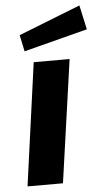

<svg xmlns="http://www.w3.org/2000/svg" viewBox="-54 -791 452 826"><g transform="rotate(-5 172.0 -378.0)"><path d="M104 -530 31 0H184L259 -530ZM54 -651 69 -580 344 -651 321 -756Z"/></g></svg>

Font: Cheyenne Sans
Style: Bold Italic
Weight: 700
Italic angle: -8.13011°
Designer: The Public Sans project authors (U.S. Web Design System), Libre Franklin designed by Pablo Impallari and Rodrigo Fuenzal
Foundry: The Cheyenne Sans Project Authors
Version: Version 2.007